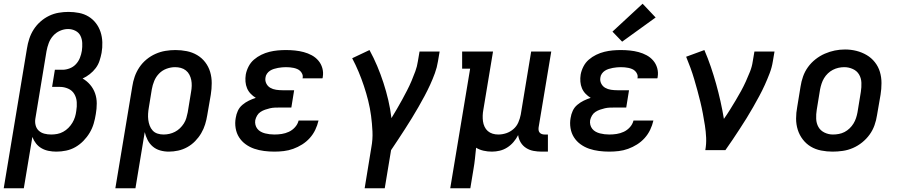

<svg xmlns="http://www.w3.org/2000/svg" viewBox="-21 -807 4841 1032"><path d="M-1 205 124 -547Q128 -573 136.5 -599Q145 -625 160 -648.5Q175 -672 196.5 -691Q218 -710 243 -722Q268 -734 294.5 -738.5Q321 -743 347 -743Q376 -743 404 -737.5Q432 -732 455 -718Q478 -704 494.5 -682.5Q511 -661 519.5 -635Q528 -609 529 -580Q530 -551 525 -523Q521 -502 514 -480.5Q507 -459 493.5 -441Q480 -423 461.5 -408.5Q443 -394 423 -385Q446 -372 463.5 -351.5Q481 -331 490 -305.5Q499 -280 499 -251Q499 -222 494 -194Q490 -168 482.5 -142.5Q475 -117 461 -93.5Q447 -70 427.5 -50Q408 -30 384.5 -16.5Q361 -3 334.5 2.5Q308 8 282 8Q261 8 240.5 4Q220 0 202.5 -10Q185 -20 172.5 -36Q160 -52 153 -71L107 205ZM254 -84Q270 -84 286.5 -87Q303 -90 318.5 -98.5Q334 -107 346.5 -119.5Q359 -132 368 -147Q377 -162 382 -178Q387 -194 389 -211Q393 -234 391.5 -258Q390 -282 378.5 -301.5Q367 -321 345.5 -330.5Q324 -340 300 -340H259L274 -432H315Q334 -432 353.5 -439.5Q373 -447 387 -462Q401 -477 408.5 -496Q416 -515 419 -534Q422 -555 421 -576Q420 -597 411.5 -614.5Q403 -632 384.5 -641.5Q366 -651 345 -651Q323 -651 301.5 -641.5Q280 -632 264.5 -614.5Q249 -597 241 -575.5Q233 -554 229 -532L169 -169Q166 -151 170.5 -133.5Q175 -116 187.5 -104.5Q200 -93 217.5 -88.5Q235 -84 254 -84Z M599 205 690 -342Q694 -369 703 -395Q712 -421 728 -445Q744 -469 766.5 -487.5Q789 -506 815 -517.5Q841 -529 868 -533.5Q895 -538 922 -538Q953 -538 983 -532Q1013 -526 1038.5 -511Q1064 -496 1082 -472.5Q1100 -449 1108.5 -420.5Q1117 -392 1117 -360.5Q1117 -329 1112 -298L1093 -188Q1089 -163 1081.5 -138.5Q1074 -114 1060.5 -91Q1047 -68 1028 -48.5Q1009 -29 985.5 -16Q962 -3 936.5 2.5Q911 8 886 8Q862 8 839.5 1.5Q817 -5 800 -19.5Q783 -34 772.5 -54.5Q762 -75 757 -97L707 205ZM858 -84Q874 -84 889.5 -87.5Q905 -91 919.5 -98.5Q934 -106 946 -117.5Q958 -129 967 -143Q976 -157 980.5 -172.5Q985 -188 988 -203L1006 -313Q1009 -329 1009.5 -345.5Q1010 -362 1007 -377Q1004 -392 997 -405.5Q990 -419 978 -428.5Q966 -438 951 -442Q936 -446 920 -446Q897 -446 874 -437.5Q851 -429 834 -411.5Q817 -394 808 -372Q799 -350 795 -327L779 -229Q776 -212 775 -195.5Q774 -179 776 -163Q778 -147 783.5 -132Q789 -117 799.5 -105.5Q810 -94 825.5 -89Q841 -84 858 -84Z M1454 8Q1426 8 1398.5 4.5Q1371 1 1346 -7.5Q1321 -16 1299.5 -31.5Q1278 -47 1264 -69Q1250 -91 1245.5 -118.5Q1241 -146 1246 -173Q1249 -193 1257.5 -211.5Q1266 -230 1282 -243.5Q1298 -257 1316.5 -266Q1335 -275 1354 -281Q1339 -290 1326.5 -303Q1314 -316 1307 -332.5Q1300 -349 1298.5 -368Q1297 -387 1300 -406Q1304 -428 1315 -449.5Q1326 -471 1344 -486.5Q1362 -502 1383.5 -512.5Q1405 -523 1427.5 -528.5Q1450 -534 1472 -536Q1494 -538 1516 -538Q1541 -538 1565 -535.5Q1589 -533 1611.5 -527Q1634 -521 1654.5 -510Q1675 -499 1690 -481.5Q1705 -464 1711.5 -441Q1718 -418 1714 -394Q1714 -392 1713.5 -390Q1713 -388 1712 -386H1605Q1605 -387 1605.5 -387.5Q1606 -388 1606 -389Q1608 -399 1604 -408.5Q1600 -418 1593 -425Q1586 -432 1576.5 -436Q1567 -440 1557.5 -442Q1548 -444 1537.5 -445Q1527 -446 1516 -446Q1506 -446 1495 -445Q1484 -444 1473 -442Q1462 -440 1451 -436.5Q1440 -433 1430.5 -427Q1421 -421 1414 -411Q1407 -401 1406 -390Q1403 -373 1410.5 -358Q1418 -343 1432 -335Q1446 -327 1463 -324.5Q1480 -322 1497 -322H1560L1545 -229H1482Q1469 -229 1456 -228.5Q1443 -228 1430 -225Q1417 -222 1404 -217.5Q1391 -213 1379.5 -205.5Q1368 -198 1361 -186Q1354 -174 1351 -161Q1349 -148 1352 -136Q1355 -124 1362.5 -114.5Q1370 -105 1381 -99Q1392 -93 1404 -90Q1416 -87 1428.5 -85.5Q1441 -84 1454 -84Q1474 -84 1493.5 -87Q1513 -90 1531.5 -98.5Q1550 -107 1564.5 -123Q1579 -139 1584 -159H1691Q1685 -133 1673.5 -109Q1662 -85 1644 -65Q1626 -45 1603 -30.5Q1580 -16 1555 -7Q1530 2 1504.5 5Q1479 8 1454 8Z M1939 205 1975 -15Q1983 -58 1981 -100.5Q1979 -143 1973.5 -184.5Q1968 -226 1958 -266Q1948 -306 1935 -345Q1922 -384 1906.5 -421Q1891 -458 1872 -494L1965 -538Q1988 -496 2006.5 -452Q2025 -408 2040 -362Q2055 -316 2066 -269Q2077 -222 2083 -172Q2098 -197 2112.5 -221.5Q2127 -246 2140.5 -271Q2154 -296 2167 -321Q2180 -346 2191 -372Q2202 -398 2211.5 -424Q2221 -450 2225 -477L2234 -530H2342L2333 -477Q2328 -445 2316.5 -413.5Q2305 -382 2291 -351.5Q2277 -321 2261 -291Q2245 -261 2228 -231.5Q2211 -202 2193 -172.5Q2175 -143 2156.5 -114.5Q2138 -86 2119 -57Q2100 -28 2081 0L2047 205Z M2399 205 2506 -438H2463V-530H2629L2577 -217Q2574 -201 2573.5 -185.5Q2573 -170 2575 -155Q2577 -140 2583.5 -126Q2590 -112 2601 -102.5Q2612 -93 2626.5 -88.5Q2641 -84 2657 -84Q2679 -84 2700 -91Q2721 -98 2738.5 -113Q2756 -128 2765 -149Q2774 -170 2778 -191L2834 -530H2942L2874 -122Q2873 -114 2874 -107Q2875 -100 2879.5 -94.5Q2884 -89 2891 -86.5Q2898 -84 2906 -84H2924V8H2891Q2868 8 2846.5 4Q2825 0 2807 -11.5Q2789 -23 2778 -41Q2767 -59 2764 -81Q2754 -61 2739 -43.5Q2724 -26 2705 -14Q2686 -2 2665 3Q2644 8 2623 8Q2600 8 2578 3Q2556 -2 2538 -13Q2535 16 2532 45Q2529 74 2524 102L2507 205Z M3254 8Q3226 8 3198.5 4.5Q3171 1 3146 -7.5Q3121 -16 3099.5 -31.5Q3078 -47 3064 -69Q3050 -91 3045.5 -118.5Q3041 -146 3046 -173Q3049 -193 3057.5 -211.5Q3066 -230 3082 -243.5Q3098 -257 3116.5 -266Q3135 -275 3154 -281Q3139 -290 3126.5 -303Q3114 -316 3107 -332.5Q3100 -349 3098.5 -368Q3097 -387 3100 -406Q3104 -428 3115 -449.5Q3126 -471 3144 -486.5Q3162 -502 3183.5 -512.5Q3205 -523 3227.5 -528.5Q3250 -534 3272 -536Q3294 -538 3316 -538Q3341 -538 3365 -535.5Q3389 -533 3411.5 -527Q3434 -521 3454.5 -510Q3475 -499 3490 -481.5Q3505 -464 3511.5 -441Q3518 -418 3514 -394Q3514 -392 3513.5 -390Q3513 -388 3512 -386H3405Q3405 -387 3405.5 -387.5Q3406 -388 3406 -389Q3408 -399 3404 -408.5Q3400 -418 3393 -425Q3386 -432 3376.5 -436Q3367 -440 3357.5 -442Q3348 -444 3337.5 -445Q3327 -446 3316 -446Q3306 -446 3295 -445Q3284 -444 3273 -442Q3262 -440 3251 -436.5Q3240 -433 3230.5 -427Q3221 -421 3214 -411Q3207 -401 3206 -390Q3203 -373 3210.5 -358Q3218 -343 3232 -335Q3246 -327 3263 -324.5Q3280 -322 3297 -322H3360L3345 -229H3282Q3269 -229 3256 -228.5Q3243 -228 3230 -225Q3217 -222 3204 -217.5Q3191 -213 3179.5 -205.5Q3168 -198 3161 -186Q3154 -174 3151 -161Q3149 -148 3152 -136Q3155 -124 3162.5 -114.5Q3170 -105 3181 -99Q3192 -93 3204 -90Q3216 -87 3228.5 -85.5Q3241 -84 3254 -84Q3274 -84 3293.5 -87Q3313 -90 3331.5 -98.5Q3350 -107 3364.5 -123Q3379 -139 3384 -159H3491Q3485 -133 3473.5 -109Q3462 -85 3444 -65Q3426 -45 3403 -30.5Q3380 -16 3355 -7Q3330 2 3304.5 5Q3279 8 3254 8ZM3323 -583 3271 -637 3433 -787 3503 -713Z M3770 0Q3776 -33 3774.5 -66.5Q3773 -100 3768 -132Q3763 -164 3757 -196Q3751 -228 3743.5 -259Q3736 -290 3727.5 -321Q3719 -352 3710 -382.5Q3701 -413 3690 -443Q3679 -473 3667 -502L3765 -538Q3784 -494 3799.5 -448.5Q3815 -403 3828 -356.5Q3841 -310 3851.5 -263Q3862 -216 3870 -168Q3887 -192 3902.5 -217Q3918 -242 3933 -267Q3948 -292 3962 -317.5Q3976 -343 3988 -369.5Q4000 -396 4010.5 -422.5Q4021 -449 4025 -477L4034 -530H4142L4133 -477Q4128 -445 4116 -413.5Q4104 -382 4090 -351Q4076 -320 4060 -290.5Q4044 -261 4027 -231Q4010 -201 3992 -172Q3974 -143 3955 -114Q3936 -85 3917 -56.5Q3898 -28 3878 0Z M4454 8Q4423 8 4392.5 2Q4362 -4 4337 -19Q4312 -34 4294 -57.5Q4276 -81 4267 -109.5Q4258 -138 4258 -169.5Q4258 -201 4264 -232L4282 -342Q4286 -369 4295.5 -396Q4305 -423 4322 -446.5Q4339 -470 4362.5 -488.5Q4386 -507 4412.5 -518.5Q4439 -530 4466 -535.5Q4493 -541 4521 -541Q4553 -541 4582.5 -533.5Q4612 -526 4637.5 -511Q4663 -496 4681.5 -472.5Q4700 -449 4708.5 -420.5Q4717 -392 4717 -360.5Q4717 -329 4712 -298L4693 -188Q4689 -161 4679.5 -134Q4670 -107 4653 -83.5Q4636 -60 4613 -41.5Q4590 -23 4563.5 -11.5Q4537 0 4509 4Q4481 8 4454 8ZM4456 -84Q4472 -84 4488 -87Q4504 -90 4518.5 -97.5Q4533 -105 4545.5 -117Q4558 -129 4566.5 -143Q4575 -157 4580 -172Q4585 -187 4588 -203L4606 -313Q4610 -338 4609 -362.5Q4608 -387 4596.5 -406.5Q4585 -426 4563 -436Q4541 -446 4517 -446Q4501 -446 4485.5 -442.5Q4470 -439 4455.5 -431.5Q4441 -424 4429 -412.5Q4417 -401 4408.5 -387Q4400 -373 4395 -357.5Q4390 -342 4387 -327L4369 -217Q4365 -193 4366 -168.5Q4367 -144 4378 -124.5Q4389 -105 4410.5 -94.5Q4432 -84 4456 -84Q4456 -84 4456 -84Q4456 -84 4456 -84Z"/></svg>

Font: Iosevka Curly Slab SmBdExObl
Style: Regular
Weight: 600
Width: 7
Italic angle: -9°
Monospace: yes
Designer: Belleve Invis
Foundry: Belleve Invis
Version: Version 11.1.0; ttfautohint (v1.8.3)